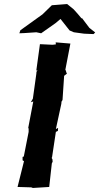

<svg xmlns="http://www.w3.org/2000/svg" viewBox="-20 -927 492 952"><path d="M224 0 237 -117 241 -125 240 -137 236 -144 238 -147 257 -273 267 -278 268 -293 257 -287 284 -412 285 -423 290 -431 298 -551 312 -562 310 -565 306 -578 304 -581 329 -711 256 -717 257 -707 241 -705 178 -708 160 -577 166 -579 161 -571 160 -560 143 -438 133 -420 145 -424 120 -293 122 -289V-273L98 -151L92 -149V-132L99 -128L67 0L135 2L143 5ZM452 -766 423 -789 386 -838 385 -835C372 -851 359 -866 345 -881C334 -890 324 -898 313 -907L237 -901L191 -856L81 -777L76 -762L101 -763L160 -767L184 -762L255 -812L280 -833L325 -776L346 -767L397 -760L444 -758C446 -761 450 -763 452 -766Z"/></svg>

Font: Asimov Print
Style: DIt
Weight: 250
Width: 0
Designer: Google
Version: Version 2.000980: 2014